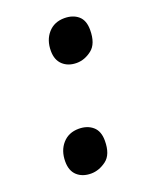

<svg xmlns="http://www.w3.org/2000/svg" viewBox="-110 -606 546 679"><g transform="rotate(-20 163.5 -266.5)"><path d="M202 -377Q170 -377 150 -395.5Q130 -414 130 -448Q130 -489 153 -515Q176 -541 214 -541Q246 -541 266 -524Q286 -507 286 -471Q286 -419 259 -398Q232 -377 202 -377ZM116 8Q84 8 64 -10Q44 -28 44 -63Q44 -104 67 -130Q90 -156 128 -156Q160 -156 180.5 -138.5Q201 -121 201 -85Q201 -33 173.5 -12.5Q146 8 116 8Z"/></g></svg>

Font: Noto Serif ExtraCondensed ExtraBold
Style: Italic
Weight: 800
Width: 2
Italic angle: -12°
Designer: Monotype Design Team
Foundry: Monotype Imaging Inc.
Version: Version 2.013